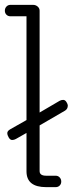

<svg xmlns="http://www.w3.org/2000/svg" viewBox="-20 -770 317 790"><path d="M170 -47H209Q219 -47 225.5 -40Q232 -33 232 -23Q232 -13 225.5 -6.5Q219 0 209 0H170Q89 0 89 -65V-223L45 -198Q38 -194 30 -194Q22 -194 16 -204Q10 -214 10 -222.5Q10 -231 22 -238L89 -276V-703H23Q13 -703 6.5 -709.5Q0 -716 0 -726Q0 -736 6.5 -743Q13 -750 23 -750H116Q127 -750 135 -743Q143 -736 143 -726V-307L225 -355Q232 -359 240 -359Q248 -359 253.5 -350Q259 -341 259 -336Q259 -322 248 -315L143 -254V-66Q143 -47 170 -47Z"/></svg>

Font: Flamenco
Style: Regular
Weight: 400
Designer: Luciano Vergara
Foundry: Luciano Vergara
Version: Version 1.002